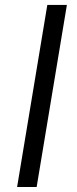

<svg xmlns="http://www.w3.org/2000/svg" viewBox="-20 -747 306 767"><path d="M247.2 -727.3H169L48.3 0H126.4Z"/></svg>

Font: TID UI
Style: Italic
Weight: 400
Italic angle: -9.39999°
Designer: The TID Project Authors
Foundry: Bakken & Bæck
Version: Version 1.001;hotconv 1.0.109;makeotfexe 2.5.65596